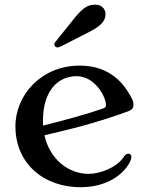

<svg xmlns="http://www.w3.org/2000/svg" viewBox="-20 -782 623 814"><path d="M45.4 -246.6C45.4 -85 169.4 11.7 320.8 11.7C402.3 11.7 475.6 -17.1 519 -75.7C534.7 -97.2 537.1 -111.8 537.1 -117.7C537.1 -125 531.7 -130.4 524.4 -130.4C514.6 -130.4 510.3 -125 500.5 -111.3C473.1 -71.8 403.8 -44.9 356 -44.9C271.5 -44.9 191.4 -105 168.5 -208.5C274.9 -233.9 374 -255.9 523.4 -310.1C543.5 -317.4 545.9 -328.1 545.9 -339.4C545.9 -350.6 541.5 -360.4 533.2 -375C507.8 -420.9 451.2 -503.9 317.9 -503.9C155.8 -503.9 45.4 -379.9 45.4 -246.6ZM162.6 -249.5C162.1 -255.9 162.1 -262.7 162.1 -269.5C162.1 -398.4 226.6 -459 304.7 -459C381.8 -459 429.2 -372.6 429.2 -336.9C429.2 -331.1 427.7 -325.7 417.5 -322.3C347.7 -297.9 258.3 -273.4 162.6 -249.5ZM223.6 -581.1C228.5 -581.1 233.4 -582.5 244.6 -588.4L360.8 -647.9C418 -677.2 427.2 -699.7 427.2 -722.7C427.2 -746.1 408.2 -762.2 385.3 -762.2C358.9 -762.2 337.4 -756.8 296.9 -706.5L218.8 -609.4C212.9 -602.5 210.4 -598.1 210.4 -593.3C210.4 -587.9 214.4 -581.1 223.6 -581.1Z"/></svg>

Font: Stoke
Style: Light
Weight: 300
Designer: Nicole Fally
Foundry: Nicole Fally
Version: Version 1.001